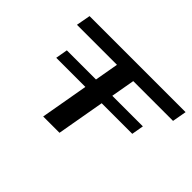

<svg xmlns="http://www.w3.org/2000/svg" viewBox="-119 -962 1249 1249"><g transform="rotate(45 506.0 -337.5)"><path d="M147 -330H846.5L861 -413H161.5ZM357 0H507L608.5 -577H974.5L992 -675H108.5L90.5 -577H458.5Z"/></g></svg>

Font: Anybody ExtraExpanded Medium
Style: Italic
Weight: 500
Width: 8
Italic angle: -10°
Version: Version 1.113;gftools[0.9.25]